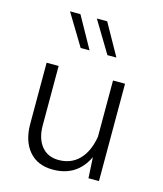

<svg xmlns="http://www.w3.org/2000/svg" viewBox="-115 -857 803 948"><g transform="rotate(15 286.0 -383.5)"><path d="M78.6 -185.5V-497.6H140.1V-193.8Q140.1 -127.4 171.6 -88.1Q203.1 -48.8 259.3 -48.8Q323.2 -48.8 364 -90.6Q404.8 -132.3 418 -209.5V-497.6H479.5V0H425.8L419.9 -106.4Q367.2 4.4 244.1 4.4Q165.5 4.4 122.1 -46.6Q78.6 -97.7 78.6 -185.5ZM267.6 -611.3H222.2L124.5 -772.5H177.7ZM404.8 -611.3H358.9L261.7 -772.5H314.5Z"/></g></svg>

Font: Estedad-FD Light
Style: Regular
Weight: 300
Designer: Amin Abedi
Version: Version 7.3